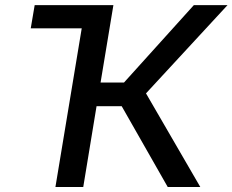

<svg xmlns="http://www.w3.org/2000/svg" viewBox="-20 -748 930 768"><path d="M375.5 -727.5 359.9 -634.8H103L118.7 -727.5ZM201.7 0 322.3 -727.5H433.6L382.3 -418H476.1L755.4 -727.5H890.1L564 -374.5L781.2 0H650.9L466.8 -323.2H366.2L313 0Z"/></svg>

Font: Inter 16pt Medium
Style: Italic
Weight: 500
Italic angle: -9.3988°
Version: Version 4.001;git-66647c0bb